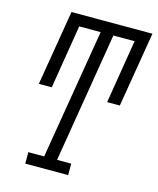

<svg xmlns="http://www.w3.org/2000/svg" viewBox="-111 -813 732 891"><g transform="rotate(15 255.0 -367.5)"><path d="M96 0V-55H172L276 -680H173L123 -374H61L121 -735H510L450 -374H389L439 -680H337L234 -55H302V0Z"/></g></svg>

Font: Iosevka Slab Light Oblique
Style: Regular
Weight: 300
Italic angle: -9°
Monospace: yes
Designer: Belleve Invis
Foundry: Belleve Invis
Version: Version 11.1.1; ttfautohint (v1.8.3)